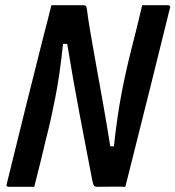

<svg xmlns="http://www.w3.org/2000/svg" viewBox="-20 -720 676 740"><path d="M112 0H14Q2 0 6 -11Q41 -154 76.5 -297Q112 -440 148 -582Q156 -612 163.5 -641.5Q171 -671 178 -700H300Q308 -700 311 -697Q314 -694 316 -677Q319 -651 328 -597.5Q337 -544 350 -472.5Q363 -401 377.5 -319.5Q392 -238 405 -156H419Q426 -220 433 -267.5Q440 -315 447.5 -355Q455 -395 464 -436Q473 -477 486 -529Q497 -571 507.5 -614Q518 -657 528 -700H627Q639 -700 635 -689Q601 -550 566 -410.5Q531 -271 496 -131Q488 -98 479.5 -65.5Q471 -33 463 0Q439 -1 408 -0.5Q377 0 353 0Q346 0 342.5 -4Q339 -8 335 -28Q313 -142 287.5 -276Q262 -410 239 -551H223Q216 -486 209 -437.5Q202 -389 194 -348.5Q186 -308 177.5 -268.5Q169 -229 157 -183Q146 -137 135 -91.5Q124 -46 112 0Z"/></svg>

Font: Recursive Mn Lnr St Med
Style: Italic
Weight: 500
Italic angle: -15°
Monospace: yes
Version: Version 1.079;hotconv 1.0.112;makeotfexe 2.5.65598; ttfautoh